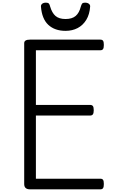

<svg xmlns="http://www.w3.org/2000/svg" viewBox="-20 -1424 852 1444"><path d="M206 0Q184 0 173 -10Q162 -20 162 -40V-1099Q162 -1113 173 -1119.5Q184 -1126 206 -1126H734Q749 -1126 755 -1117.5Q761 -1109 761 -1086Q761 -1064 755 -1055Q749 -1046 734 -1046H250V-635H657Q672 -635 678.5 -626.5Q685 -618 685 -595Q685 -573 678.5 -564Q672 -555 657 -555H250V-80H734Q749 -80 755 -71.5Q761 -63 761 -40Q761 -18 755 -9Q749 0 734 0ZM473 -1192Q392 -1192 343.5 -1237Q295 -1282 288 -1375Q287 -1387 297 -1395.5Q307 -1404 326 -1404Q342 -1404 348 -1396.5Q354 -1389 357 -1375Q371 -1327 397.5 -1304Q424 -1281 473 -1281Q522 -1281 549 -1304Q576 -1327 588 -1375Q592 -1389 597.5 -1396.5Q603 -1404 619 -1404Q638 -1404 648.5 -1395.5Q659 -1387 658 -1375Q654 -1316 629 -1275Q604 -1234 564 -1213Q524 -1192 473 -1192Z"/></svg>

Font: Playwrite BR
Style: Regular
Weight: 400
Designer: Veronika Burian, José Scaglione
Foundry: TypeTogether
Version: Version 1.002